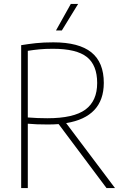

<svg xmlns="http://www.w3.org/2000/svg" viewBox="-20 -964 637 984"><path d="M88.5 0V-732.5Q124.5 -738.5 163.8 -742.8Q203 -747 253.5 -747Q384.5 -747 448.2 -695.8Q512 -644.5 512 -539Q511.5 -364.5 319 -333L569.5 0H526L280.5 -328Q254 -326 224.5 -326Q191.5 -326 168.5 -327Q145.5 -328 122.5 -330V0ZM222.5 -358Q357.5 -358 417.8 -402.5Q478 -447 478 -538.5Q478 -630 425 -672Q372 -714 251 -714Q212 -714 182.8 -711.2Q153.5 -708.5 122.5 -703.5V-362Q152 -360 173 -359Q194 -358 222.5 -358ZM267 -808 343 -944H380.5L297 -808Z"/></svg>

Font: Encode Sans Semi Condensed Thin
Style: Regular
Weight: 100
Width: 4
Designer: Multiple Designers
Foundry: Impallari Type
Version: Version 3.000; ttfautohint (v1.8.3) -l 8 -r 50 -G 200 -x 14 